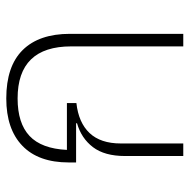

<svg xmlns="http://www.w3.org/2000/svg" viewBox="-16 -602 618 627"><g transform="rotate(-90 293.5 -289.0)"><path d="M496 -370V0H455V-366Q455 -541 285 -541Q204 -541 162.5 -502Q121 -463 117 -380H270V-349Q206 -342 172 -306Q138 -270 138 -204V0H97V-190Q97 -257 126 -295Q155 -333 204 -347V-350H76V-374Q76 -473 130.5 -525.5Q185 -578 285 -578Q390 -578 443 -524.5Q496 -471 496 -370Z"/></g></svg>

Font: Anuphan ExtraLight
Style: Regular
Weight: 200
Designer: Cadson Demak
Version: Version 3.001